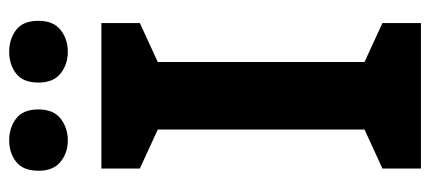

<svg xmlns="http://www.w3.org/2000/svg" viewBox="-286 -674 960 429"><g transform="rotate(-90 194.5 -460.0)"><path d="M357 0H32V-86L119 -126V-588L32 -628V-714H357V-628L270 -588V-126L357 -86ZM27 -854Q27 -889 47 -904.5Q67 -920 94.9 -920Q122.8 -920 143.4 -904.6Q164 -889.2 164 -854.4Q164 -821 143.4 -805Q122.8 -789 94.9 -789Q67 -789 47 -805.2Q27 -821.5 27 -854ZM224 -854Q224 -889 244.1 -904.5Q264.3 -920 292.6 -920Q321 -920 341.5 -904.6Q362 -889.2 362 -854.4Q362 -821 341.4 -805Q320.9 -789 293 -789Q264.5 -789 244.2 -805.2Q224 -821.5 224 -854Z"/></g></svg>

Font: Noto Sans Hanifi Rohingya
Style: Regular
Weight: 400
Designer: Monotype Design Team and DaltonMaag
Foundry: Google LLC
Version: Version 2.101